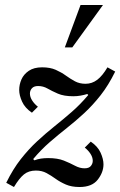

<svg xmlns="http://www.w3.org/2000/svg" viewBox="-20 -740 482 770"><path d="M36 10 5 -7Q32 -62 63.5 -102Q95 -142 129 -173.5Q163 -205 198 -233Q233 -261 267.5 -291Q302 -321 334 -359L330 -363Q317 -359 303 -356.5Q289 -354 274 -354Q236 -354 212 -364.5Q188 -375 170.5 -385Q153 -395 133 -395Q116 -395 108 -386Q100 -377 100 -365Q100 -351 109 -337Q118 -323 132 -312L108 -288Q80 -307 68.5 -332.5Q57 -358 57 -379Q57 -401 66 -421.5Q75 -442 95.5 -456Q116 -470 149 -470Q181 -470 203.5 -460Q226 -450 244 -437Q262 -424 280.5 -414Q299 -404 323 -404Q349 -404 370 -420Q391 -436 411 -470L442 -453Q415 -398 383.5 -358Q352 -318 318 -286.5Q284 -255 248.5 -227Q213 -199 179 -169.5Q145 -140 113 -102L118 -97Q131 -102 144.5 -104Q158 -106 173 -106Q211 -106 236 -96Q261 -86 280.5 -75.5Q300 -65 319 -65Q337 -65 344.5 -74.5Q352 -84 352 -95Q352 -109 343 -123Q334 -137 320 -148L344 -172Q372 -153 383.5 -127.5Q395 -102 395 -81Q395 -49 372 -19.5Q349 10 299 10Q267 10 244 0Q221 -10 203 -23Q185 -36 166.5 -46Q148 -56 124 -56Q95 -56 76 -40.5Q57 -25 36 10ZM393 -720 270 -550H240L303 -720Z"/></svg>

Font: Brygada 1918
Style: Italic
Weight: 400
Italic angle: -8°
Designer: Mateusz Machalski | Borys Kosmynka | Przemek Hoffer
Foundry: NIEPODLEGLA 2018
Version: Version 3.006